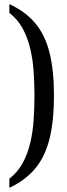

<svg xmlns="http://www.w3.org/2000/svg" viewBox="-20 -778 324 925"><path d="M25 127V83Q65 52 89 8Q113 -36 125.5 -88.5Q138 -141 142 -199Q146 -257 146 -317Q146 -377 142 -434.5Q138 -492 125.5 -544.5Q113 -597 89 -641Q65 -685 25 -716V-758Q102 -723 149.5 -666.5Q197 -610 218.5 -524.5Q240 -439 240 -317Q240 -195 218.5 -109Q197 -23 149.5 34Q102 91 25 127Z"/></svg>

Font: Noto Serif Khmer ExtraCondensed
Style: Regular
Weight: 400
Width: 2
Designer: Danh Hong and the Monotype Design Team
Foundry: Monotype Imaging Inc.
Version: Version 2.004